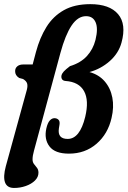

<svg xmlns="http://www.w3.org/2000/svg" viewBox="-33 -731 615 926"><path d="M-5 71 96.5 -298Q101.5 -317.5 97.5 -329.2Q93.5 -341 78 -350L59.5 -355Q39.5 -367.5 40 -388Q40 -402.5 50.5 -411.2Q61 -420 78.5 -420H124.5L140.5 -480.5Q159 -549.5 191.2 -601.2Q223.5 -653 275.2 -682Q327 -711 402.5 -711Q495.5 -711 536.5 -662.8Q577.5 -614.5 553 -525.5Q539 -474 496.2 -436.2Q453.5 -398.5 398.5 -383.5Q444 -371 472 -338.5Q500 -306 508.8 -260.2Q517.5 -214.5 505 -162Q487.5 -85 432.5 -37.5Q377.5 10 299.5 10Q232 10 205.5 -25Q179 -60 190.5 -111.5Q196.5 -138 206.8 -149.5Q217 -161 229.5 -161Q241.5 -161 249 -153.5Q256.5 -146 254 -130L251 -111.5Q243.5 -61 293.5 -61Q352 -61 378 -167.5Q397 -246.5 372.5 -291.2Q348 -336 283 -340.5Q271 -341.5 266.2 -349Q261.5 -356.5 263.5 -367Q266 -377 274.8 -386.5Q283.5 -396 304.5 -412Q355.5 -427.5 385.8 -460.2Q416 -493 427.5 -538.5Q441 -593.5 428.2 -623.2Q415.5 -653 382 -653Q342.5 -653 312.2 -607.8Q282 -562.5 258.5 -476L131 -4.5Q124 20 124 37.5Q124 51.5 131 60.2Q138 69 145.2 78.2Q152.5 87.5 152.5 102Q152.5 123 135.5 139.8Q118.5 156.5 91.5 166Q64.5 175.5 35 175.5Q1 175.5 -8.8 148.5Q-18.5 121.5 -5 71Z"/></svg>

Font: Fraunces 144pt SuperSoft SemiBold
Style: Italic
Weight: 600
Italic angle: -16°
Version: Version 1.000;[b76b70a41]